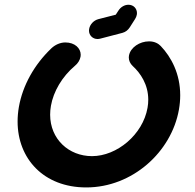

<svg xmlns="http://www.w3.org/2000/svg" viewBox="-20 -794 829 816"><path d="M561.5 -731.6C561.9 -733.9 562.1 -736.1 562.1 -738.3C562.1 -757.1 548.2 -773.8 525.8 -773.8C509.8 -773.8 493.3 -764.7 483.2 -748.8L472 -731.6L397.7 -712.5C377.8 -707.2 362.2 -689.9 358.9 -671.1C358.4 -668.7 358.2 -666.3 358.2 -664C358.2 -643.5 374.4 -628.2 394.2 -628.2C398 -628.2 401.9 -628.7 405.9 -629.7L500.2 -654.3C513.5 -657.9 524.1 -666.1 531.6 -677.9L554.2 -713.4C558 -719.4 560.4 -725.6 561.5 -731.6ZM196.5 -344.6C207.1 -404.7 243.2 -467.7 298.8 -514.7C310.4 -524 319.6 -537.9 322.3 -553.1C322.8 -555.8 323 -558.5 323 -561.2C323 -588.8 298.3 -613.6 257.7 -613.6C236.1 -613.6 214.5 -603.8 198.6 -588.9L198.1 -588.4L197.6 -587.9C125 -518.4 76.3 -430.3 60.3 -339.8C56.6 -318.6 54.8 -297.8 54.8 -277.5C54.8 -120.2 165.2 2.6 346.5 2.6C543.2 2.6 708.8 -148.5 740.5 -328.4C744.2 -349.5 745.9 -369.8 745.9 -389.1C745.9 -480.4 707.8 -551.6 663.2 -598.3C654.1 -607.9 637.9 -618.2 614.1 -618.2H613.1C574.4 -618.2 534.3 -592.8 528.1 -557.6C527.7 -555 527.4 -552.3 527.4 -549.7C527.4 -536.9 532.8 -524 544.1 -513.4C577 -483.3 610.1 -434.9 610.1 -370.4C610.1 -359.3 609.2 -347.7 607 -335.7C587 -221.9 477 -130.4 371 -130.4C272.4 -130.4 193.1 -202.8 193.1 -306.6C193.1 -318.9 194.2 -331.6 196.5 -344.6Z"/></svg>

Font: TudorRose
Style: BoldOblique
Weight: 500
Version: Version 001.000